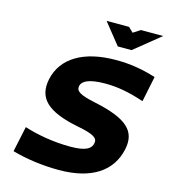

<svg xmlns="http://www.w3.org/2000/svg" viewBox="-127 -981 965 1091"><g transform="rotate(15 355.0 -435.5)"><path d="M679 -492 710 -642C630 -667 559 -679 474 -679C285 -679 162 -606 134 -475C110 -360 175 -294 365 -257C457 -239 484 -222 477 -190C471 -160 446 -136 349 -136C249 -136 151 -154 77 -178L45 -28C129 -4 224 9 321 9C513 9 626 -68 655 -202C679 -314 615 -374 419 -415C330 -434 302 -450 309 -483C315 -511 352 -534 450 -534C524 -534 591 -521 679 -492ZM364 -880 463 -756H544L697 -880H566L524 -853L496 -880Z"/></g></svg>

Font: LT Wave Text Black Italic
Style: Regular
Weight: 900
Designer: Daniel Lyons
Version: Version 2.5 (Glyphs App)